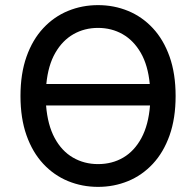

<svg xmlns="http://www.w3.org/2000/svg" viewBox="-20 -720 766 750"><path d="M60 -345Q60 -432 83.5 -498.5Q107 -565 149 -610Q191 -655 246 -677.5Q301 -700 363 -700Q425 -700 480 -677.5Q535 -655 577 -610Q619 -565 642.5 -498.5Q666 -432 666 -345Q666 -258 642.5 -191.5Q619 -125 577 -80Q535 -35 480 -12.5Q425 10 363 10Q301 10 246 -12.5Q191 -35 149 -80Q107 -125 83.5 -191.5Q60 -258 60 -345ZM160 -308Q166 -232 193.5 -181Q221 -130 265 -104.5Q309 -79 363 -79Q418 -79 461.5 -104.5Q505 -130 532.5 -181Q560 -232 566 -308ZM161 -392H565Q558 -465 530 -513.5Q502 -562 459 -586.5Q416 -611 363 -611Q310 -611 267 -586.5Q224 -562 196 -513.5Q168 -465 161 -392Z"/></svg>

Font: Radio Canada
Style: Regular
Weight: 400
Designer: Charles Daoud, Etienne Aubert Bonn, Alexandre Saumier Demers, Jacques Le Bailly
Foundry: Radio-Canada
Version: Version 2.104;gftools[0.9.28.dev5+ged2979d]